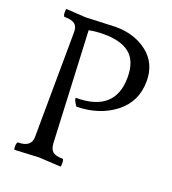

<svg xmlns="http://www.w3.org/2000/svg" viewBox="-129 -801 807 899"><g transform="rotate(20 274.0 -351.5)"><path d="M145 -697 294 -703Q389 -703 453 -652.5Q517 -602 517 -514Q517 -411 439.5 -351Q362 -291 249 -289Q245 -293 238 -305.5Q231 -318 231 -322Q231 -326 232 -327Q427 -327 427 -500Q427 -580 383.5 -616Q340 -652 255 -652Q214 -652 180 -645L206 -90Q208 -62 222 -50Q236 -38 272 -38Q277 -33 277 -17.5Q277 -2 275 0L165 -6L45 0Q42 -3 42 -17.5Q42 -32 48 -38Q115 -38 115 -90L119 -614Q119 -641 104 -653Q89 -665 52 -665Q46 -670 46 -685.5Q46 -701 48 -703Z"/></g></svg>

Font: Esteban
Style: Regular
Weight: 400
Designer: Angelica Diaz Rivera
Foundry: Angelica Diaz Rivera
Version: Version 1.002